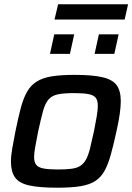

<svg xmlns="http://www.w3.org/2000/svg" viewBox="-20 -867 617 895"><path d="M248 8Q164 8 116.5 -2.5Q69 -13 50 -40Q31 -67 31 -113Q31 -140 37 -174.5Q43 -209 52 -255Q65 -319 77 -364Q89 -409 106 -439Q123 -469 150.5 -486.5Q178 -504 220.5 -511Q263 -518 327 -518Q411 -518 458 -507Q505 -496 524 -469.5Q543 -443 543 -396Q543 -369 538 -334.5Q533 -300 523 -255Q509 -191 496.5 -146Q484 -101 467.5 -71Q451 -41 424.5 -23.5Q398 -6 355 1Q312 8 248 8ZM250 -77Q289 -77 314.5 -80.5Q340 -84 355.5 -94.5Q371 -105 381.5 -124.5Q392 -144 400 -176.5Q408 -209 418 -255Q426 -296 431 -325Q436 -354 436 -374Q436 -399 426 -411.5Q416 -424 392 -428.5Q368 -433 326 -433Q277 -433 249 -427Q221 -421 205.5 -402.5Q190 -384 180.5 -349Q171 -314 158 -255Q150 -213 144.5 -184Q139 -155 139 -135Q139 -111 149 -98.5Q159 -86 183.5 -81.5Q208 -77 250 -77ZM421 -616 441 -707H533L513 -616ZM213 -616 233 -707H326L306 -616ZM234 -776 251 -847H577L561 -776Z"/></svg>

Font: Saira Thin Medium
Style: Italic
Weight: 500
Italic angle: -12°
Version: Version 1.101